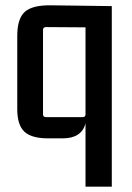

<svg xmlns="http://www.w3.org/2000/svg" viewBox="-20 -513 496 723"><path d="M172 -493 401 -490V190H302V-48Q287 8 216 8H161Q99 8 72 -17Q45 -42 45 -102V-378Q45 -443 73.5 -468.5Q102 -494 172 -493ZM302 -83V-410L153 -411Q142 -411 142 -400V-83Q142 -72 153 -72H292Q302 -72 302 -83Z"/></svg>

Font: Gemunu Libre SemiBold
Style: Regular
Weight: 600
Designer: Puspanada Ekanayake, Sola Matas, Pathum Egodawatta, Kosala Senevirathne
Foundry: mooniak
Version: Version 1.100